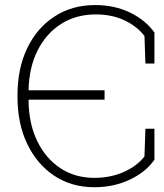

<svg xmlns="http://www.w3.org/2000/svg" viewBox="-20 -742 660 771"><path d="M358.9 9.8Q267.6 9.8 198.2 -36.1Q128.9 -82 89.6 -163.6Q50.3 -245.1 50.3 -351.6V-360.4Q50.3 -467.3 89.4 -548.6Q128.4 -629.9 199 -675.8Q269.5 -721.7 362.3 -721.7Q440.4 -721.7 502.9 -691.2Q565.4 -660.6 600.1 -611.3V-486.8H564L560.1 -597.7Q529.3 -637.2 479.2 -660.6Q429.2 -684.1 364.7 -684.1Q285.6 -684.1 225.6 -646Q165.5 -607.9 131.1 -539.6Q96.7 -471.2 94.7 -381.3L96.2 -379.4H399.9V-341.8H96.2L94.7 -339.8Q95.2 -247.1 128.9 -176.8Q162.6 -106.4 221.7 -67.1Q280.8 -27.8 358.9 -27.8Q423.8 -27.8 477.1 -51.5Q530.3 -75.2 560.1 -113.8L564 -225.1H600.1V-100.6Q565.9 -51.3 501.7 -20.8Q437.5 9.8 358.9 9.8Z"/></svg>

Font: Roboto Slab ExtraLight
Style: Regular
Weight: 250
Designer: Google
Version: Version 2.000; ttfautohint (v1.8.1.43-b0c9)